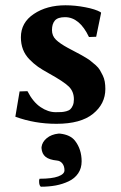

<svg xmlns="http://www.w3.org/2000/svg" viewBox="-20 -459 459 727"><path d="M137.2 102.1C138.2 116.4 143.3 127.3 152.6 134.8C161.9 142.3 176.3 147 195.8 148.9C203.9 149.6 210.7 153.2 216.1 159.9C221.4 166.6 224.1 175.3 224.1 186C224.1 195.5 216.2 203.1 200.4 209C184.7 214.8 161.1 217.8 129.9 217.8C127.9 222 127.4 227.5 128.4 234.4C129.4 241.2 131.5 245.8 134.8 248C154.9 248 173.7 246.4 191.2 243.2C208.6 239.9 224.9 234.7 240 227.5C255.1 220.4 267.1 210.4 275.9 197.5C284.7 184.7 289.1 169.4 289.1 151.9C289.1 121.6 280.8 95.7 264.2 74.2C252.4 58.9 233.4 49.8 207 46.9H201.2C183.3 48.8 168.5 54.6 157 64.2C145.4 73.8 138.8 85.1 137.2 98.1ZM54.2 -112.8 38.1 -17.1C86.6 0.8 138.5 9.8 193.8 9.8C255 9.8 301.2 -2.8 332.3 -28.1C363.4 -53.3 378.9 -84.6 378.9 -122.1C378.9 -131.8 378.2 -141 376.7 -149.7C375.2 -158.3 372.6 -166.3 368.9 -173.8C365.2 -181.3 361.6 -188 358.2 -193.8C354.7 -199.7 349.6 -205.7 342.8 -211.9L325.2 -226.6C321 -230.5 314.2 -235.2 304.9 -240.7C295.7 -246.3 288.6 -250.3 283.7 -252.9L259.8 -265.6L236.8 -277.8C217 -288.6 202 -298.8 191.9 -308.6C181.8 -318.4 176.8 -330.6 176.8 -345.2C176.8 -360.5 180.4 -372.5 187.7 -381.1C195.1 -389.7 207.8 -394 226.1 -394C262.9 -394 293.1 -369 316.9 -318.8L344.2 -319.8L362.8 -410.2L360.8 -413.1C347.5 -420.6 328.1 -426.8 302.7 -431.6C277.3 -436.5 252.4 -439 228 -439C180.8 -439 140.9 -428.1 108.2 -406.2C75.4 -384.4 59.1 -355 59.1 -317.9C59.1 -300.9 61.8 -285.6 67.1 -271.7C72.5 -257.9 80.5 -245.5 91.1 -234.6C101.6 -223.7 112.6 -214.2 124 -206.1C133.8 -199.2 147.5 -190.9 165 -181.2C202.8 -160.3 228 -143.6 240.7 -131.1C253.4 -118.6 259.8 -102.5 259.8 -83C259.8 -73.9 258.5 -66.2 255.9 -60.1C253.3 -53.9 250.2 -49.1 246.6 -45.7C243 -42.2 237.9 -39.6 231.2 -37.8C224.5 -36.1 218.4 -35 212.9 -34.7C207.4 -34.3 200 -34.2 190.9 -34.2C171.7 -34.2 152.6 -40.6 133.5 -53.5C114.5 -66.3 98 -86.4 84 -113.8Z"/></svg>

Font: Linux Biolinum G
Style: Bold
Weight: 700
Designer: Philipp H. Poll
Foundry: Philipp H. Poll
Version: Version 1.1.0